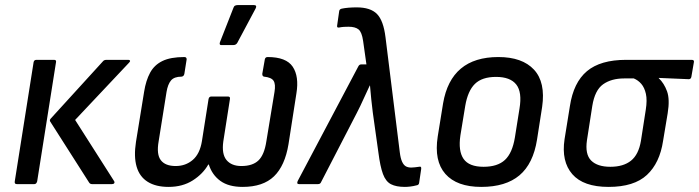

<svg xmlns="http://www.w3.org/2000/svg" viewBox="-20 -723 2745 754"><path d="M341 0Q334 0 330 -6L177 -246Q174 -251 179 -257L385 -483Q389 -488 399 -488H484Q489 -488 490.5 -485Q492 -482 487 -477L275 -252L428 -12Q431 -7 428.5 -3.5Q426 0 420 0ZM46 0Q36 0 38 -11L112 -479Q114 -488 123 -488H192Q202 -488 200 -479L126 -11Q123 0 115 0Z M642 11Q592 11 560 -9Q528 -29 516.5 -68.5Q505 -108 514 -166L546 -363Q553 -407 569.5 -437.5Q586 -468 618 -483.5Q650 -499 704 -499Q713 -499 713 -490L704 -433Q702 -423 693 -422Q664 -422 651.5 -407Q639 -392 634 -362L603 -168Q594 -117 611.5 -94Q629 -71 670 -71Q709 -71 737 -95Q765 -119 773 -169L799 -334Q801 -344 810 -344H875Q885 -344 883 -334L857 -168Q850 -118 869.5 -94.5Q889 -71 928 -71Q972 -71 995 -93Q1018 -115 1026 -168L1058 -362Q1063 -392 1054.5 -405.5Q1046 -419 1017 -422Q1010 -423 1010 -433L1020 -490Q1022 -499 1031 -499Q1104 -499 1129.5 -461Q1155 -423 1144 -356L1113 -157Q1099 -72 1056 -30.5Q1013 11 933 11Q878 11 845.5 -12.5Q813 -36 800 -77H798Q777 -40 737 -14.5Q697 11 642 11ZM848 -546Q844 -546 843 -549.5Q842 -553 844 -558L897 -693Q899 -699 903.5 -701Q908 -703 913 -703H978Q984 -703 985.5 -699.5Q987 -696 984 -690L912 -555Q907 -546 896 -546Z M1570 11Q1536 11 1515.5 0.5Q1495 -10 1484 -39.5Q1473 -69 1466 -124L1444 -281Q1441 -306 1438 -333Q1435 -360 1433 -387H1432Q1419 -360 1407 -333Q1395 -306 1381 -279L1241 -8Q1238 0 1229 0H1154Q1144 0 1149 -12L1387 -462Q1391 -470 1398 -470H1419L1406 -562Q1401 -597 1388 -607.5Q1375 -618 1349 -618Q1340 -618 1331 -617.5Q1322 -617 1312 -615Q1302 -613 1304 -623L1312 -679Q1313 -687 1322 -689Q1346 -694 1381 -694Q1435 -694 1460.5 -668Q1486 -642 1494 -576L1550 -125Q1553 -101 1559 -88Q1565 -75 1573.5 -70Q1582 -65 1595 -65Q1603 -65 1609.5 -66Q1616 -67 1625 -68Q1636 -71 1634 -59L1626 -5Q1625 4 1615 5Q1604 8 1592 9.5Q1580 11 1570 11Z M1870 11Q1774 11 1729 -40Q1684 -91 1699 -187L1720 -317Q1751 -499 1937 -499Q2031 -499 2077 -449.5Q2123 -400 2109 -303L2089 -175Q2074 -80 2020 -34.5Q1966 11 1870 11ZM1879 -68Q1934 -68 1963 -95Q1992 -122 2002 -183L2020 -296Q2031 -361 2007.5 -391Q1984 -421 1928 -421Q1873 -421 1845 -393.5Q1817 -366 1807 -307L1788 -191Q1779 -130 1800.5 -99Q1822 -68 1879 -68Z M2370 11Q2271 11 2227.5 -39Q2184 -89 2197 -176L2218 -306Q2232 -399 2285 -443.5Q2338 -488 2439 -488H2696Q2707 -488 2705 -479L2695 -421Q2693 -412 2685 -412L2567 -417V-416Q2588 -396 2599.5 -364.5Q2611 -333 2602 -278L2584 -170Q2571 -83 2520.5 -36Q2470 11 2370 11ZM2377 -68Q2428 -68 2458 -92Q2488 -116 2497 -170L2516 -292Q2522 -330 2516.5 -354.5Q2511 -379 2498.5 -393.5Q2486 -408 2469 -415H2431Q2381 -415 2348.5 -392Q2316 -369 2306 -307L2285 -172Q2277 -117 2301.5 -92.5Q2326 -68 2377 -68Z"/></svg>

Font: Sofia Sans Semi Condensed Medium
Style: Italic
Weight: 500
Italic angle: -9°
Version: Version 4.100